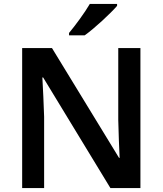

<svg xmlns="http://www.w3.org/2000/svg" viewBox="-20 -959 829 979"><path d="M577 -929V-939H438C412 -894 363 -828 332 -791V-779H412C462 -814 545 -892 577 -929ZM696 0V-714H583V-347C584 -281 588 -204 590 -154H587L245 -714H93V0H205V-364C203 -435 199 -505 196 -564H200L543 0Z"/></svg>

Font: Noto Sans Kayah Li SemiBold
Style: Regular
Weight: 600
Designer: Monotype Design Team, Sérgio Martins
Foundry: Monotype Imaging Inc.
Version: Version 2.002